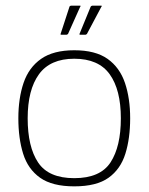

<svg xmlns="http://www.w3.org/2000/svg" viewBox="-20 -655 526 680"><path d="M243 5Q165 5 122 -25.5Q79 -56 62 -110.5Q45 -165 45 -236Q45 -307 63.5 -361.5Q82 -416 125.5 -446.5Q169 -477 243 -477Q318 -477 361 -446.5Q404 -416 422.5 -361.5Q441 -307 441 -236Q441 -165 424 -110.5Q407 -56 364.5 -25.5Q322 5 243 5ZM243 -24Q335 -24 371.5 -80Q408 -136 408 -236Q408 -337 368.5 -392Q329 -447 243 -447Q158 -447 118 -392Q78 -337 78 -236Q78 -135 115 -79.5Q152 -24 243 -24ZM221 -535Q220 -534 218.5 -533Q217 -532 215 -532H197Q193 -532 195 -536L226 -631Q227 -635 234 -635H263Q265 -635 265.5 -634Q266 -633 264 -631ZM288 -535Q287 -534 285.5 -533Q284 -532 282 -532H264Q260 -532 262 -536L301 -631Q303 -635 309 -635H338Q340 -635 340.5 -634Q341 -633 339 -631Z"/></svg>

Font: Glory Thin
Style: Regular
Weight: 100
Designer: Robert Leuschke
Foundry: Robert Leuschke
Version: Version 1.011